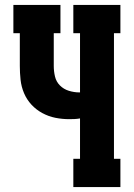

<svg xmlns="http://www.w3.org/2000/svg" viewBox="-20 -755 540 775"><path d="M276 0V-114H303V-277Q292 -275 281 -274.5Q270 -274 259 -274Q231 -274 203.5 -279.5Q176 -285 151 -298.5Q126 -312 107 -332.5Q88 -353 77 -379Q66 -405 63 -433Q60 -461 60 -489V-621H34V-735H224V-621H197V-489Q197 -467 202 -446Q207 -425 222 -410Q237 -395 258 -388.5Q279 -382 300 -382Q301 -382 301.5 -382Q302 -382 303 -382V-621H276V-735H466V-621H440V-114H466V0Z"/></svg>

Font: Iosevka Slab Heavy
Style: Regular
Weight: 900
Monospace: yes
Designer: Belleve Invis
Foundry: Belleve Invis
Version: Version 11.1.0; ttfautohint (v1.8.3)